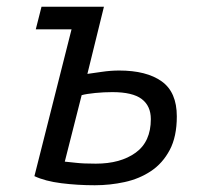

<svg xmlns="http://www.w3.org/2000/svg" viewBox="-20 -538 600 569"><path d="M261 11Q210 11 162 5Q114 -1 82 -16L192 -451H86L103 -518H288L239 -319Q254 -321 281 -325Q308 -329 333 -329Q414 -329 459 -297Q504 -265 504 -193Q504 -133 483 -93.5Q462 -54 427.5 -31Q393 -8 349.5 1.5Q306 11 261 11ZM264 -53Q337 -53 382 -85.5Q427 -118 427 -185Q427 -224 400 -244.5Q373 -265 313 -265Q288 -265 262.5 -262.5Q237 -260 222 -256L172 -59Q184 -58 205.5 -55.5Q227 -53 264 -53Z"/></svg>

Font: Ubuntu Sans Mono
Style: Italic
Weight: 400
Italic angle: -13.5°
Monospace: yes
Designer: Dalton Maag Ltd
Foundry: Dalton Maag Ltd
Version: Version 1.006